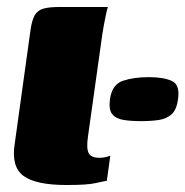

<svg xmlns="http://www.w3.org/2000/svg" viewBox="-20 -525 531 550"><path d="M171 5Q83 5 47.5 -21Q12 -47 22 -112L67 -436Q71 -466 79 -480.5Q87 -495 103.5 -500Q120 -505 151 -505H289Q287 -500 282 -476Q277 -452 273 -426L232 -134Q227 -100 234 -86.5Q241 -73 265 -73Q276 -73 285 -75.5Q294 -78 296 -79L286 -7Q278 -6 254 -0.5Q230 5 171 5ZM295 -241Q301 -283 332 -293.5Q363 -304 406 -304Q449 -304 472.5 -293Q496 -282 490 -241Q486 -211 472 -198Q458 -185 436 -181.5Q414 -178 384 -178Q355 -178 333.5 -181.5Q312 -185 301.5 -198Q291 -211 295 -241Z"/></svg>

Font: Genos Thin Black
Style: Italic
Weight: 900
Italic angle: -8°
Version: Version 1.010